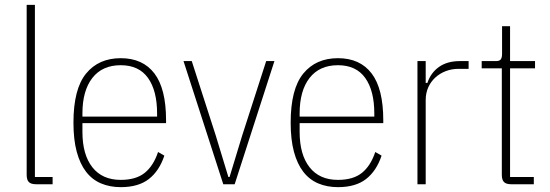

<svg xmlns="http://www.w3.org/2000/svg" viewBox="-20 -760 2269 792"><path d="M129 0Q108 0 99 -9Q90 -18 90 -39V-740H124V-30H197V0Z M478 12Q433 12 396.5 -3.5Q360 -19 335 -51.5Q310 -84 296.5 -134Q283 -184 283 -254Q283 -393 335 -456.5Q387 -520 478 -520Q569 -520 617 -457Q665 -394 665 -264V-252H320V-216Q320 -122 361 -70Q402 -18 478 -18Q541 -18 577 -47Q613 -76 632 -133L658 -118Q637 -55 594 -21.5Q551 12 478 12ZM478 -491Q402 -491 361 -438.5Q320 -386 320 -292V-279H628V-292Q628 -386 590.5 -438.5Q553 -491 478 -491Z M901 0 737 -508H771L870 -201L922 -30H927L979 -201L1078 -508H1112L948 0Z M1374 12Q1329 12 1292.5 -3.5Q1256 -19 1231 -51.5Q1206 -84 1192.5 -134Q1179 -184 1179 -254Q1179 -393 1231 -456.5Q1283 -520 1374 -520Q1465 -520 1513 -457Q1561 -394 1561 -264V-252H1216V-216Q1216 -122 1257 -70Q1298 -18 1374 -18Q1437 -18 1473 -47Q1509 -76 1528 -133L1554 -118Q1533 -55 1490 -21.5Q1447 12 1374 12ZM1374 -491Q1298 -491 1257 -438.5Q1216 -386 1216 -292V-279H1524V-292Q1524 -386 1486.5 -438.5Q1449 -491 1374 -491Z M1702 0V-508H1736V-418H1743Q1757 -460 1791 -484Q1825 -508 1877 -508H1913V-476H1871Q1843 -476 1818.5 -466.5Q1794 -457 1775.5 -440Q1757 -423 1746.5 -399.5Q1736 -376 1736 -347V0Z M2089 0Q2068 0 2059 -9Q2050 -18 2050 -39V-478H1967V-508H2026Q2041 -508 2046 -515.5Q2051 -523 2051 -538V-652H2084V-508H2187V-478H2084V-30H2182V0Z"/></svg>

Font: IBM Plex Sans Cond ExtLt
Style: Regular
Weight: 200
Width: 3
Designer: Mike Abbink, Paul van der Laan, Pieter van Rosmalen
Foundry: Bold Monday
Version: Version 1.3